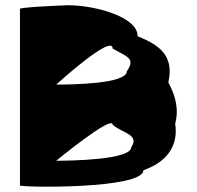

<svg xmlns="http://www.w3.org/2000/svg" viewBox="-20 -720 751 731"><path d="M56 -14C56 -6 526 1 526 -72C608 -100 661 -159 647 -249C661 -300 651 -350 621 -406C643 -506 591 -547 504 -582C504 -658 337 -700 240 -700C228 -700 56 -693 56 -686ZM194 -108C194 -108 409 -285 409 -245C446 -213 512 -208 480 -160C480 -111 247 -108 194 -108ZM194 -398C194 -398 409 -594 409 -535C465 -503 497 -498 463 -449C463 -400 250 -398 194 -398Z"/></svg>

Font: Ampere
Style: Ext
Weight: 400
Version: Version 1